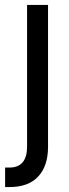

<svg xmlns="http://www.w3.org/2000/svg" viewBox="-41 -550 278 769"><path d="M151.4 -530.3V38.1Q151.4 114.3 112.3 156.7Q73.2 199.2 -2.9 199.2H-20.5V121.1H-3.9Q32.2 121.1 49.8 99.9Q67.4 78.6 67.4 38.1V-530.3Z"/></svg>

Font: Pretendard Std
Style: Regular
Weight: 400
Designer: Base glyphs from Inter by Rasmus Andersson; Hangeul glyphs from Noto Sans CJK(Source Han Sans) by Jang Soo-young and Kan
Foundry: Kil Hyung-jin
Version: Version 1.309